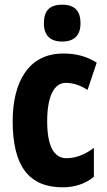

<svg xmlns="http://www.w3.org/2000/svg" viewBox="-20 -788 455 818"><path d="M245 -768C191 -768 167 -742 167 -689C167 -637 194 -611 245 -611C296 -611 323 -637 323 -689C323 -741 299 -768 245 -768ZM247 10C297 10 343 -4 380 -35V-158C342 -129 302 -114 263 -114C209 -114 181 -167 181 -272C181 -378 211 -435 260 -435C291 -435 322 -425 353 -405L392 -521C351 -547 307 -560 249 -560C100 -560 34 -436 34 -272C34 -79 104 10 247 10Z"/></svg>

Font: Noto Sans Armenian ExtraCondensed ExtraBold
Style: Regular
Weight: 800
Width: 2
Designer: Monotype Design Team
Foundry: Monotype Imaging Inc.
Version: Version 2.008